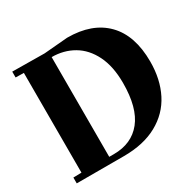

<svg xmlns="http://www.w3.org/2000/svg" viewBox="-150 -839 1007 997"><g transform="rotate(-30 353.5 -340.0)"><path d="M36 -35 85 -36V-634L36 -635V-670L229 -668L371 -680Q520 -680 601.5 -597Q683 -514 683 -357Q683 -251 642 -170.5Q601 -90 519 -45Q437 0 319 0H36ZM279 -35Q386 -35 445.5 -109Q505 -183 505 -332Q505 -431 471.5 -498.5Q438 -566 380.5 -599.5Q323 -633 251 -633V-35Z"/></g></svg>

Font: Rakkas
Style: Regular
Weight: 400
Designer: Zeynep Akay
Foundry: Zeynep Akay
Version: Version 2.000